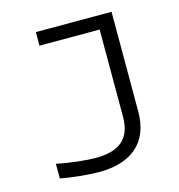

<svg xmlns="http://www.w3.org/2000/svg" viewBox="-102 -761 804 860"><g transform="rotate(-15 300.0 -330.5)"><path d="M256 -56C214 -56 142 -63 75 -77V-9C125 1 203 9 254 9C402 9 492 -63 492 -207V-670H141V-607H420V-201C420 -93 354 -56 256 -56Z"/></g></svg>

Font: LT Wave Mono Light
Style: Regular
Weight: 300
Designer: Daniel Lyons
Version: Version 2.5 (Glyphs App)